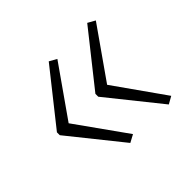

<svg xmlns="http://www.w3.org/2000/svg" viewBox="-97 -582 614 614"><g transform="rotate(-45 209.5 -275.5)"><path d="M39 -281 181 -460 206 -446 86 -275 207 -105 181 -91 39 -268ZM213 -281 355 -460 380 -446 260 -275 380 -105 355 -91 213 -268Z"/></g></svg>

Font: Noto Sans Myanmar UI ExtraCondensed ExtraLight
Style: Regular
Weight: 200
Width: 2
Designer: Monotype Design Team
Foundry: Monotype Imaging Inc.
Version: Version 2.103; ttfautohint (v1.8.4.7-5d5b)